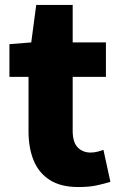

<svg xmlns="http://www.w3.org/2000/svg" viewBox="-20 -740 485 774"><path d="M296 14Q225 14 180.5 -14.5Q136 -43 115.5 -93.5Q95 -144 95 -211V-430H18V-562L106 -569L126 -720H273V-569H407V-430H273V-213Q273 -166 293.5 -145.5Q314 -125 345 -125Q359 -125 373 -128.5Q387 -132 397 -136L425 -7Q403 0 371.5 7Q340 14 296 14Z"/></svg>

Font: Noto Sans TC Thin Black
Style: Regular
Weight: 900
Version: Version 2.004-H2;hotconv 1.0.118;makeotfexe 2.5.65603